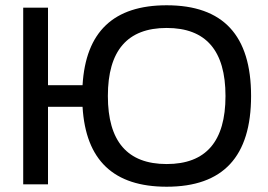

<svg xmlns="http://www.w3.org/2000/svg" viewBox="-20 -699 1016 728"><path d="M68 -670V0H162V-294H293C305 -91 411 9 612 9C826 9 932 -105 932 -335C932 -565 826 -679 612 -679C411 -679 305 -579 293 -376H162V-670ZM389 -335C389 -507 463 -593 612 -593C761 -593 835 -507 835 -335C835 -163 761 -77 612 -77C463 -77 389 -163 389 -335Z"/></svg>

Font: LT Wave Alt
Style: Regular
Weight: 400
Designer: Daniel Lyons
Version: Version 2.5 (Glyphs App)